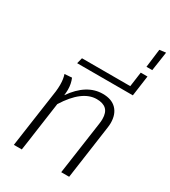

<svg xmlns="http://www.w3.org/2000/svg" viewBox="-237 -1120 1096 1236"><g transform="rotate(30 311.5 -502.0)"><path d="M541 -433Q541 -417 538 -397L482 0H423L479 -392Q482 -412 482 -428Q482 -477 458 -499.5Q434 -522 387 -522Q279 -522 182 -367L147 -119L142 -82L130 0H71L94 -162L133 -434Q136 -461 136 -483Q136 -527 125 -558L179 -562Q195 -524 195 -482Q195 -463 192 -439Q284 -571 404 -571Q470 -571 505.5 -534.5Q541 -498 541 -433Z M172 -702H531L546 -811H596L575 -659H161Z M576 -998 623 -1004 602 -862H559Z"/></g></svg>

Font: FiraGO Light
Style: Italic
Weight: 300
Italic angle: -8°
Designer: bBox Type GmbH
Foundry: bBox Type GmbH
Version: Version 1.001